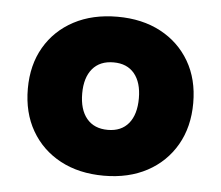

<svg xmlns="http://www.w3.org/2000/svg" viewBox="-39 -705 578 503"><g transform="rotate(5 250.0 -453.0)"><path d="M33 -454Q33 -516.5 60.2 -563.2Q87.5 -610 136.5 -636Q185.5 -662 251 -662Q316 -662 364.8 -636Q413.5 -610 440.8 -563.2Q468 -516.5 468 -454Q468 -391 440.8 -343.8Q413.5 -296.5 364.8 -270.2Q316 -244 251 -244Q185.5 -244 136.5 -270.2Q87.5 -296.5 60.2 -343.8Q33 -391 33 -454ZM325 -454Q325 -495.5 305.8 -518.8Q286.5 -542 251 -542Q215 -542 195.5 -518.8Q176 -495.5 176 -454Q176 -411.5 195.5 -388Q215 -364.5 251 -364.5Q286.5 -364.5 305.8 -388Q325 -411.5 325 -454Z"/></g></svg>

Font: Overused Grotesk Black
Style: Regular
Weight: 900
Version: Version 0.004